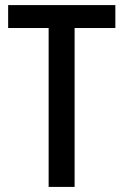

<svg xmlns="http://www.w3.org/2000/svg" viewBox="-20 -734 485 754"><path d="M273 0H171V-624H12V-714H433V-624H273Z"/></svg>

Font: Noto Sans Hebrew Condensed Medium
Style: Regular
Weight: 500
Width: 3
Designer: Monotype Design Team
Foundry: Monotype Imaging Inc.
Version: Version 2.004; ttfautohint (v1.8.4.7-5d5b)